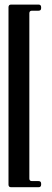

<svg xmlns="http://www.w3.org/2000/svg" viewBox="-20 -759 223 827"><path d="M27.8 -739.3Q49.8 -739.3 86.9 -739.3Q124 -739.3 146 -739.3Q157.2 -739.3 157.2 -727.5V-724.1Q157.2 -712.9 146 -712.9H117.7Q106.4 -712.9 106.4 -701.7V10.3Q106.4 21 117.7 21H146Q157.2 21 157.2 32.2V36.1Q157.2 47.4 146 47.4Q124 47.4 86.9 47.4Q49.8 47.4 27.8 47.4Q16.6 47.4 16.6 36.1V-727.5Q16.6 -739.3 27.8 -739.3Z"/></svg>

Font: Bertholdr Mainzer Fraktur
Style: Regular
Weight: 400
Designer: Peter Wiegel, original typeface by Carl Albert Fahrenwaldt 1901
Foundry: Peter Wiegel
Version: Version 1.000 2010 initial release